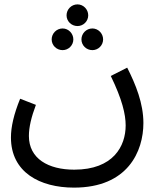

<svg xmlns="http://www.w3.org/2000/svg" viewBox="-20 -627 725 877"><path d="M334 -508C361 -508 383 -530 383 -557C383 -584 361 -607 334 -607C306 -607 284 -584 284 -557C284 -530 306 -508 334 -508ZM266 -398C293 -398 315 -420 315 -447C315 -474 293 -497 266 -497C238 -497 216 -474 216 -447C216 -420 238 -398 266 -398ZM402 -398C429 -398 451 -420 451 -447C451 -474 429 -497 402 -497C374 -497 352 -474 352 -447C352 -420 374 -398 402 -398ZM30 1C30 160 162 230 318 230C564 230 635 64 635 -65C635 -155 600 -241 561 -318L486 -280C538 -173 554 -105 554 -54C554 40 498 148 319 148C201 148 112 98 112 -6C112 -46 123 -92 144 -148L72 -176C43 -105 30 -47 30 1Z"/></svg>

Font: Noto Sans Arabic
Style: Regular
Weight: 400
Designer: Monotype Design Team, Nadine Chahine, Nizar Qandah and Khaled Hosny
Foundry: Monotype Imaging Inc.
Version: Version 2.012